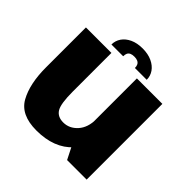

<svg xmlns="http://www.w3.org/2000/svg" viewBox="-189 -896 1063 1063"><g transform="rotate(45 343.0 -364.0)"><path d="M480 0H633V-593H433.5V-92ZM234 -593H34.5V-280.5Q34.5 -152 78 -73.8Q121.5 4.5 243.5 4.5Q382.5 4.5 457 -77.2Q531.5 -159 531.5 -240L434.5 -276.5Q434.5 -209 399.8 -170.5Q365 -132 317.5 -132Q273.5 -132 253.8 -163Q234 -194 234 -291ZM339 -733Q296 -733 265 -718.5Q234 -704 217.5 -679.8Q201 -655.5 201 -626H293Q293 -640 297.5 -649.5Q302 -659 312.2 -663.8Q322.5 -668.5 339 -668.5Q354.5 -668.5 364.8 -663.8Q375 -659 380 -649.8Q385 -640.5 385 -626H477.5Q477.5 -655.5 460.8 -679.8Q444 -704 412.8 -718.5Q381.5 -733 339 -733Z"/></g></svg>

Font: Anybody UltraCondensed Thin ExtraBold
Style: Regular
Weight: 800
Version: Version 1.111